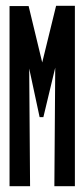

<svg xmlns="http://www.w3.org/2000/svg" viewBox="-20 -644 290 664"><path d="M13 0V-623H79L126 -428L174 -624H239V0H168L171 -410L130 -239H117L81 -407L84 0Z"/></svg>

Font: Inconsolata UltraCondensed Black
Style: Regular
Weight: 900
Width: 1
Monospace: yes
Designer: Raph Levien, Cyreal, Brenton Simpson
Foundry: Raph Levien, Cyreal, Google
Version: Version 3.001; ttfautohint (v1.8.2.53-6de2)